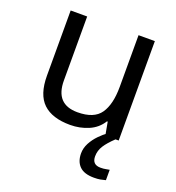

<svg xmlns="http://www.w3.org/2000/svg" viewBox="-136 -645 891 973"><g transform="rotate(20 309.0 -158.0)"><path d="M533 -536V0H461L448 -71H444Q418 -29 372 -9.5Q326 10 274 10Q177 10 128 -36.5Q79 -83 79 -185V-536H168V-191Q168 -63 287 -63Q376 -63 410.5 -113Q445 -163 445 -257V-536ZM448 116Q448 161 493 161Q510 161 521.5 158.5Q533 156 541 155V211Q527 215 513 217.5Q499 220 479 220Q426 220 401 195Q376 170 376 126Q376 97 390.5 70Q405 43 426.5 21Q448 -1 468 -15L516 0Q482 32 465 58.5Q448 85 448 116Z"/></g></svg>

Font: Noto Sans Phoenician
Style: Regular
Weight: 400
Designer: Monotype Design Team
Foundry: Monotype Imaging Inc.
Version: Version 2.001; ttfautohint (v1.8.4.7-5d5b)